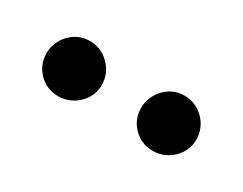

<svg xmlns="http://www.w3.org/2000/svg" viewBox="-31 -734 376 297"><g transform="rotate(30 157.0 -585.5)"><path d="M192.4 -585Q192.4 -595.2 196.3 -604.2Q200.2 -613.3 206.8 -620.1Q213.4 -627 222.2 -630.9Q231 -634.8 241.2 -634.8Q251.5 -634.8 260.5 -630.9Q269.5 -627 276.4 -620.1Q283.2 -613.3 287.1 -604.2Q291 -595.2 291 -585Q291 -574.7 287.1 -565.9Q283.2 -557.1 276.4 -550.5Q269.5 -543.9 260.5 -540Q251.5 -536.1 241.2 -536.1Q220.7 -536.1 206.5 -550.3Q192.4 -564.5 192.4 -585ZM23.4 -585Q23.4 -595.2 27.3 -604.2Q31.2 -613.3 37.8 -620.1Q44.4 -627 53.2 -630.9Q62 -634.8 72.3 -634.8Q82.5 -634.8 91.6 -630.9Q100.6 -627 107.4 -620.1Q114.3 -613.3 118.2 -604.2Q122.1 -595.2 122.1 -585Q122.1 -574.7 118.2 -565.9Q114.3 -557.1 107.4 -550.5Q100.6 -543.9 91.6 -540Q82.5 -536.1 72.3 -536.1Q51.8 -536.1 37.6 -550.3Q23.4 -564.5 23.4 -585Z"/></g></svg>

Font: Smythe
Style: Regular
Weight: 400
Version: Version 1.000